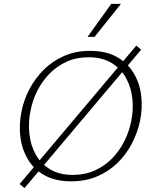

<svg xmlns="http://www.w3.org/2000/svg" viewBox="-20 -927 779 989"><path d="M106 42 81 21 682 -692 707 -671ZM347 7Q267 7 211.5 -23Q156 -53 124.5 -105Q93 -157 85 -221.5Q77 -286 91 -354Q103 -414 132.5 -469.5Q162 -525 206.5 -569Q251 -613 310.5 -639Q370 -665 444 -665Q526 -665 581.5 -634Q637 -603 668.5 -550.5Q700 -498 707.5 -433.5Q715 -369 701 -303Q688 -242 658.5 -186Q629 -130 584 -86.5Q539 -43 479.5 -18Q420 7 347 7ZM355 -26Q417 -26 467.5 -48.5Q518 -71 556 -109.5Q594 -148 619 -197Q644 -246 655 -298Q668 -358 662 -417Q656 -476 629.5 -524.5Q603 -573 555 -602.5Q507 -632 436 -632Q374 -632 324 -609.5Q274 -587 236 -548.5Q198 -510 173 -461Q148 -412 138 -360Q125 -300 131 -240.5Q137 -181 163 -133Q189 -85 237 -55.5Q285 -26 355 -26ZM431 -737 553 -907H603L467 -737Z"/></svg>

Font: Ysabeau ExtraLight
Style: Italic
Weight: 250
Italic angle: -12°
Version: Version 2.000;gftools[0.9.27.dev2+g8671c4b]